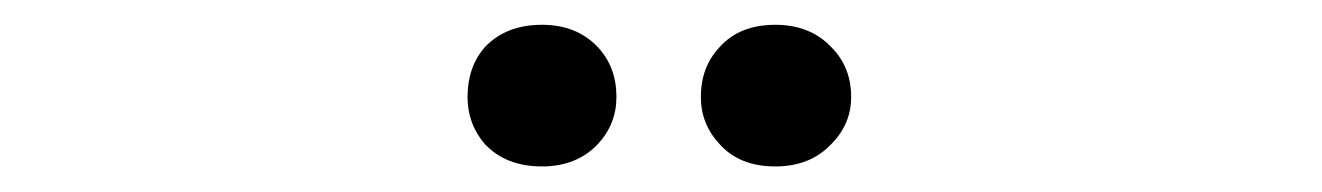

<svg xmlns="http://www.w3.org/2000/svg" viewBox="-20 -708 1040 151"><path d="M406.2 -688.5Q377.9 -688.5 361.3 -670.9Q347.7 -655.3 347.7 -631.8Q347.7 -610.4 361.3 -594.7Q377.9 -577.1 406.2 -577.1Q433.6 -577.1 450.2 -594.7Q464.8 -610.4 464.8 -631.8Q464.8 -655.3 450.2 -670.9Q433.6 -688.5 406.2 -688.5ZM589.8 -688.5Q561.5 -688.5 545.9 -670.9Q531.2 -655.3 531.2 -631.8Q531.2 -610.4 545.9 -594.7Q561.5 -577.1 589.8 -577.1Q617.2 -577.1 633.8 -594.7Q649.4 -610.4 649.4 -631.8Q649.4 -655.3 633.8 -670.9Q617.2 -688.5 589.8 -688.5Z"/></svg>

Font: GungsuhChe
Style: Regular
Weight: 400
Monospace: yes
Version: Version 2.21